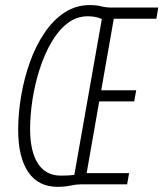

<svg xmlns="http://www.w3.org/2000/svg" viewBox="-20 -723 641 753"><path d="M206.1 9.8Q130.4 9.8 90.8 -48.1Q51.3 -106 51.3 -213.9Q51.3 -278.8 63 -347.4Q74.7 -416 97.4 -479.5Q120.1 -543 154.1 -593.5Q188 -644 232.7 -673.6Q277.3 -703.1 332 -703.1Q358.4 -703.1 377 -698.2Q395.5 -693.4 418 -693.4H600.6L593.3 -649.4H426.3L377 -369.1H514.2L506.3 -325.2H369.1L319.8 -43.9H486.3L478.5 0H295.9Q278.8 0 256.3 4.9Q233.4 9.8 206.1 9.8ZM218.8 -34.2Q249.5 -34.2 271.5 -37.1L379.4 -648.4Q356.4 -659.2 324.2 -659.2Q279.8 -659.2 243.9 -631.1Q208 -603 180.9 -555.9Q153.8 -508.8 135.3 -450.9Q116.7 -393.1 107.4 -332.3Q98.1 -271.5 98.1 -217.3Q98.1 -128.9 128.9 -81.5Q159.7 -34.2 218.8 -34.2Z"/></svg>

Font: CaskaydiaCove NF ExtraLight
Style: Italic
Weight: 200
Italic angle: -10°
Designer: Aaron Bell
Foundry: Saja Typeworks
Version: Version 2111.001; VTT 6.35;Nerd Fonts 3.2.1